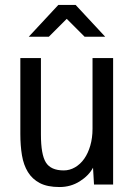

<svg xmlns="http://www.w3.org/2000/svg" viewBox="-20 -760 540 774"><path d="M62 -526H145V-218Q145 -137 165 -105Q185 -73 237 -73Q261 -73 282.5 -85.5Q304 -98 319.5 -120Q335 -142 344 -173Q353 -204 353 -241V-526H436V-16H359L355 -84Q338 -52 301.5 -29Q265 -6 220 -6Q171 -6 140.5 -22Q110 -38 92.5 -66.5Q75 -95 68.5 -134Q62 -173 62 -220ZM285 -740 404 -612H321L249 -684L177 -612H96L215 -740Z"/></svg>

Font: D2Coding ligature
Style: Regular
Weight: 400
Monospace: yes
Designer: Yong-Rak Park; Jeong-Hwan Yoon; Sang-Min Lee;
Foundry: NHN Corporation
Version: Version 1.3.2; Build 20180524